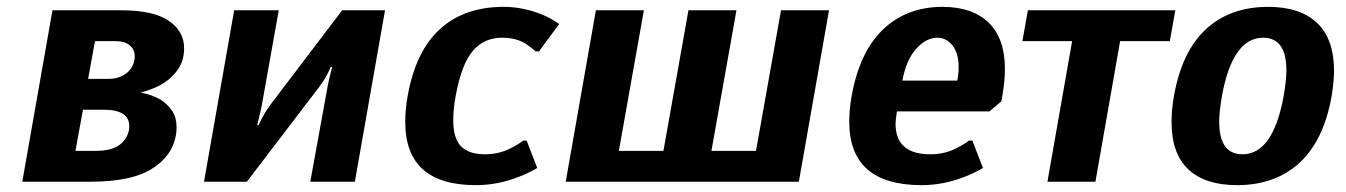

<svg xmlns="http://www.w3.org/2000/svg" viewBox="-20 -530 3925 560"><path d="M133 -500H333Q427 -500 472 -469.5Q517 -439 517 -389Q517 -351 496.5 -324Q476 -297 446 -281Q421 -268 390 -260Q423 -254 449 -239Q470 -225 482.5 -206Q495 -187 495 -159Q495 -144 493 -135Q482 -74 422 -37Q362 0 245 0H45ZM297 -300Q327 -300 347.5 -315.5Q368 -331 372 -355Q373 -359 373 -366Q373 -386 358 -398Q343 -410 317 -410H257L237 -300ZM260 -90Q303 -90 326.5 -106Q350 -122 356 -150Q357 -154 357 -162Q357 -210 282 -210H222L200 -90Z M663 -500H793L744 -225Q741 -209 736.5 -191Q732 -173 730 -165H734Q751 -201 769 -225L978 -500H1103L1015 0H885L935 -275Q939 -298 949 -335H945Q935 -313 929 -303Q923 -293 910 -275L700 0H575Z M1162 -174Q1162 -212 1169 -250Q1192 -380 1263 -445Q1334 -510 1449 -510Q1509 -510 1567 -485Q1586 -477 1611 -460L1552 -380H1542Q1532 -390 1517 -400Q1488 -420 1444 -420Q1392 -420 1359 -381.5Q1326 -343 1309 -250Q1302 -212 1302 -179Q1302 -126 1325 -103Q1348 -80 1394 -80Q1438 -80 1474 -100Q1492 -109 1506 -120H1516L1547 -40Q1517 -23 1495 -15Q1433 10 1368 10Q1162 10 1162 -174Z M1630 0 1718 -500H1858L1785 -90H1915L1988 -500H2128L2055 -90H2185L2258 -500H2398L2310 0Z M2457 -175Q2457 -212 2464 -250Q2487 -379 2556 -444.5Q2625 -510 2729 -510Q2816 -510 2863.5 -464Q2911 -418 2911 -329Q2911 -298 2905 -260L2901 -235L2866 -205H2596Q2592 -179 2592 -169Q2592 -80 2694 -80Q2738 -80 2774 -100Q2792 -109 2806 -120H2816L2847 -40Q2817 -23 2795 -15Q2733 10 2668 10Q2457 10 2457 -175ZM2772 -295Q2776 -314 2776 -334Q2776 -375 2758 -397.5Q2740 -420 2714 -420Q2681 -420 2652 -387.5Q2623 -355 2612 -295Z M3035 0 3107 -410H2962L2978 -500H3408L3392 -410H3247L3175 0Z M3397 -174Q3397 -211 3404 -250Q3427 -380 3497.5 -445Q3568 -510 3679 -510Q3772 -510 3821.5 -463Q3871 -416 3871 -323Q3871 -296 3864 -250Q3841 -120 3770 -55Q3699 10 3588 10Q3495 10 3446 -36Q3397 -82 3397 -174ZM3724 -250Q3732 -296 3732 -325Q3732 -420 3664 -420Q3575 -420 3544 -250Q3536 -204 3536 -175Q3536 -80 3604 -80Q3693 -80 3724 -250Z"/></svg>

Font: Scada
Style: Bold Italic
Weight: 700
Italic angle: -10°
Version: Version 4.000